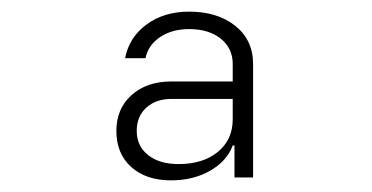

<svg xmlns="http://www.w3.org/2000/svg" viewBox="-20 -760 640 330"><path d="M415 -650V-455H383V-510H380Q370 -483 341 -466.5Q312 -450 274 -450Q231 -450 205.5 -473Q180 -496 180 -535Q180 -573 206 -596.5Q232 -620 275 -620H380V-650Q380 -677 359.5 -693.5Q339 -710 305 -710Q276 -710 255.5 -696.5Q235 -683 230 -660H195Q202 -696 232 -718Q262 -740 305 -740Q354 -740 384.5 -715.5Q415 -691 415 -650ZM380 -555V-590H275Q248 -590 231.5 -575Q215 -560 215 -535Q215 -509 234.5 -493.5Q254 -478 287 -478Q329 -478 354.5 -499Q380 -520 380 -555Z"/></svg>

Font: JetBrains Mono Extra Light
Style: Regular
Weight: 200
Monospace: yes
Designer: Philipp Nurullin, Konstantin Bulenkov
Foundry: JetBrains
Version: 2.002